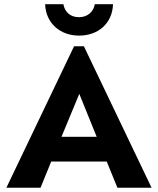

<svg xmlns="http://www.w3.org/2000/svg" viewBox="-20 -875 736 895"><path d="M266.6 -237.3 349.6 -437.5 430.7 -237.3ZM9.8 0H168.9L218.8 -122.1H477.5L527.3 0H686.5L371.1 -659.2H325.2ZM421.9 -855.5C417 -823.2 390.6 -794.9 348.6 -794.9C306.6 -794.9 282.2 -819.3 275.4 -855.5H190.4C193.4 -765.6 261.7 -709 348.6 -709C437.5 -709 503.9 -765.6 506.8 -855.5Z"/></svg>

Font: Sen-gleads
Style: Bold
Weight: 700
Designer: Kosal Sen, Philatype
Foundry: Philatype
Version: Version 1.004; ttfautohint (v1.8.3)